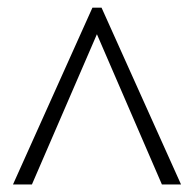

<svg xmlns="http://www.w3.org/2000/svg" viewBox="-20 -675 509 505"><path d="M223.1 -654.8H247.1L456.1 -189.9H405.8L234.9 -585L64 -189.9H14.2Z"/></svg>

Font: Times New Roman
Style: Regular
Weight: 400
Designer: Steve Matteson
Foundry: Ascender Corporation
Version: Version 2.00.3